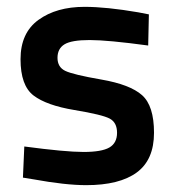

<svg xmlns="http://www.w3.org/2000/svg" viewBox="-20 -530 509 561"><path d="M413 -397Q295 -413 242 -413Q189 -413 168.5 -400.5Q148 -388 148 -361Q148 -334 170.5 -323Q193 -312 276.5 -297.5Q360 -283 395 -252Q430 -221 430 -142Q430 -63 379.5 -26Q329 11 232 11Q171 11 78 -6L47 -11L51 -102Q171 -86 224 -86Q277 -86 299.5 -99Q322 -112 322 -142Q322 -172 300.5 -183.5Q279 -195 197.5 -208.5Q116 -222 78 -251Q40 -280 40 -357Q40 -434 92.5 -472Q145 -510 227 -510Q291 -510 384 -494L415 -488Z"/></svg>

Font: TitilliumWebSemiBold
Style: Bold
Weight: 600
Version: Version 1.001;PS 57.000;hotconv 1.0.70;makeotf.lib2.5.55311